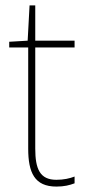

<svg xmlns="http://www.w3.org/2000/svg" viewBox="-20 -678 319 708"><path d="M188 -15C127 -15 110 -55 110 -130V-503H255V-528H110V-658H89L82 -528L14 -524V-503H84V-130C84 -42 107 10 188 10C217 10 236 5 255 -2V-27C237 -20 215 -15 188 -15Z"/></svg>

Font: Noto Sans Georgian SemiCondensed Thin
Style: Regular
Weight: 100
Width: 4
Designer: Monotype Design Team, Akaki Razmadze
Foundry: Google LLC
Version: Version 2.005